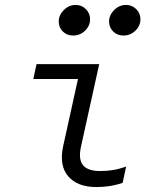

<svg xmlns="http://www.w3.org/2000/svg" viewBox="-20 -748 640 778"><path d="M371 10Q294 10 256.5 -33.5Q219 -77 236 -156L296 -428H115L128 -488H382L308 -153Q297 -102 316.5 -78.5Q336 -55 385 -55Q411 -55 435 -58.5Q459 -62 491 -73L477 -7Q446 3 420 6.5Q394 10 371 10ZM276 -604Q251 -604 234.5 -620.5Q218 -637 218 -661Q218 -686.6 238.5 -707.3Q259.1 -728 286.8 -728Q311 -728 328 -711Q345 -694 345 -670Q345 -643.6 324.8 -623.8Q304.5 -604 276 -604ZM480 -604Q455 -604 438.5 -620.5Q422 -637 422 -661Q422 -686.6 442.5 -707.3Q463.1 -728 490.8 -728Q515 -728 532 -711Q549 -694 549 -670Q549 -643.6 528.8 -623.8Q508.5 -604 480 -604Z"/></svg>

Font: Red Hat Mono
Style: Italic
Weight: 300
Italic angle: -12°
Monospace: yes
Designer: Pentagram, MCKL
Foundry: Pentagram, MCKL
Version: Version 1.023